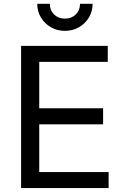

<svg xmlns="http://www.w3.org/2000/svg" viewBox="-20 -962 641 982"><path d="M87.9 0V-727.5H531.2V-645.5H180.7V-408.2H507.3V-326.2H180.7V-82H535.6V0ZM312 -804.2Q272.5 -804.2 240.5 -822.5Q208.5 -840.8 189.5 -872.3Q170.4 -903.8 170.4 -942.4H234.9Q234.9 -909.2 256.6 -887.9Q278.3 -866.7 312 -866.7Q345.7 -866.7 367.4 -887.9Q389.2 -909.2 389.2 -942.4H453.6Q453.6 -903.8 434.8 -872.6Q416 -841.3 384 -822.8Q352.1 -804.2 312 -804.2Z"/></svg>

Font: Atlassian Sans
Style: Regular
Weight: 400
Designer: Rasmus Andersson
Foundry: Modifications by Atlassian Pty Ltd, manufactured by rsms
Version: Version 4.001;git-9221beed3